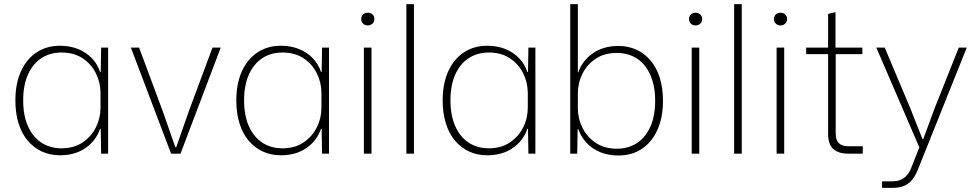

<svg xmlns="http://www.w3.org/2000/svg" viewBox="-20 -749 4759 936"><path d="M272 8Q224 8 184 -10.5Q144 -29 115 -63.5Q86 -98 70.5 -147.5Q55 -197 55 -259Q55 -342 82.5 -402Q110 -462 159 -494Q208 -526 272 -526Q321 -526 360.5 -510Q400 -494 427.5 -465.5Q455 -437 468 -398H471L473 -517H507V0H473L471 -121H468Q448 -63 397 -27.5Q346 8 272 8ZM280 -26Q340 -26 382.5 -54.5Q425 -83 447.5 -128Q470 -173 470 -224V-295Q470 -346 447.5 -391.5Q425 -437 382.5 -465Q340 -493 280 -493Q224 -493 182 -465.5Q140 -438 116.5 -386Q93 -334 93 -259Q93 -186 116.5 -133.5Q140 -81 182 -53.5Q224 -26 280 -26Z M814 0 618 -517H658L773 -208L835 -31H839L901 -208L1016 -517H1056L860 0Z M1349 8Q1301 8 1261 -10.5Q1221 -29 1192 -63.5Q1163 -98 1147.5 -147.5Q1132 -197 1132 -259Q1132 -342 1159.5 -402Q1187 -462 1236 -494Q1285 -526 1349 -526Q1398 -526 1437.5 -510Q1477 -494 1504.5 -465.5Q1532 -437 1545 -398H1548L1550 -517H1584V0H1550L1548 -121H1545Q1525 -63 1474 -27.5Q1423 8 1349 8ZM1357 -26Q1417 -26 1459.5 -54.5Q1502 -83 1524.5 -128Q1547 -173 1547 -224V-295Q1547 -346 1524.5 -391.5Q1502 -437 1459.5 -465Q1417 -493 1357 -493Q1301 -493 1259 -465.5Q1217 -438 1193.5 -386Q1170 -334 1170 -259Q1170 -186 1193.5 -133.5Q1217 -81 1259 -53.5Q1301 -26 1357 -26Z M1754 0V-517H1791V0ZM1773 -625Q1759 -625 1750 -634Q1741 -643 1741 -656Q1741 -670 1750 -678.5Q1759 -687 1773 -687Q1787 -687 1796 -678.5Q1805 -670 1805 -656Q1805 -643 1796 -634Q1787 -625 1773 -625Z M1961 0V-729H1998V0Z M2355 8Q2307 8 2267 -10.5Q2227 -29 2198 -63.5Q2169 -98 2153.5 -147.5Q2138 -197 2138 -259Q2138 -342 2165.5 -402Q2193 -462 2242 -494Q2291 -526 2355 -526Q2404 -526 2443.5 -510Q2483 -494 2510.5 -465.5Q2538 -437 2551 -398H2554L2556 -517H2590V0H2556L2554 -121H2551Q2531 -63 2480 -27.5Q2429 8 2355 8ZM2363 -26Q2423 -26 2465.5 -54.5Q2508 -83 2530.5 -128Q2553 -173 2553 -224V-295Q2553 -346 2530.5 -391.5Q2508 -437 2465.5 -465Q2423 -493 2363 -493Q2307 -493 2265 -465.5Q2223 -438 2199.5 -386Q2176 -334 2176 -259Q2176 -186 2199.5 -133.5Q2223 -81 2265 -53.5Q2307 -26 2363 -26Z M2995 9Q2946 9 2906.5 -7Q2867 -23 2840 -52Q2813 -81 2799 -119H2796L2794 0H2760V-729H2797V-396H2799Q2819 -454 2870.5 -489.5Q2922 -525 2995 -525Q3043 -525 3083 -506.5Q3123 -488 3152 -453.5Q3181 -419 3196.5 -369.5Q3212 -320 3212 -258Q3212 -175 3184.5 -115Q3157 -55 3108.5 -23Q3060 9 2995 9ZM2987 -24Q3043 -24 3085 -51.5Q3127 -79 3150.5 -131.5Q3174 -184 3174 -258Q3174 -313 3160.5 -356.5Q3147 -400 3122.5 -430Q3098 -460 3063.5 -475.5Q3029 -491 2987 -491Q2927 -491 2884.5 -463Q2842 -435 2819.5 -389.5Q2797 -344 2797 -293V-222Q2797 -171 2819.5 -126Q2842 -81 2884.5 -52.5Q2927 -24 2987 -24Z M3352 0V-517H3389V0ZM3371 -625Q3357 -625 3348 -634Q3339 -643 3339 -656Q3339 -670 3348 -678.5Q3357 -687 3371 -687Q3385 -687 3394 -678.5Q3403 -670 3403 -656Q3403 -643 3394 -634Q3385 -625 3371 -625Z M3559 0V-729H3596V0Z M3766 0V-517H3803V0ZM3785 -625Q3771 -625 3762 -634Q3753 -643 3753 -656Q3753 -670 3762 -678.5Q3771 -687 3785 -687Q3799 -687 3808 -678.5Q3817 -670 3817 -656Q3817 -643 3808 -634Q3799 -625 3785 -625Z M4113 0Q4068 0 4042.5 -22.5Q4017 -45 4017 -97V-485H3910V-517H4017V-681L4053 -690V-517H4184V-485H4054V-101Q4054 -67 4069 -51.5Q4084 -36 4116 -36H4186V0Z M4280 167V135H4327Q4353 135 4371 127.5Q4389 120 4402 104.5Q4415 89 4424 65L4465 -39V-23L4252 -517H4293L4417 -223L4477 -71H4481L4537 -223L4654 -517H4693L4455 77Q4443 107 4427 127Q4411 147 4387.5 157Q4364 167 4329 167Z"/></svg>

Font: Mona Sans ExtraLight
Style: Regular
Weight: 200
Designer: Deni Anggara
Foundry: GitHub
Version: Version 2.000